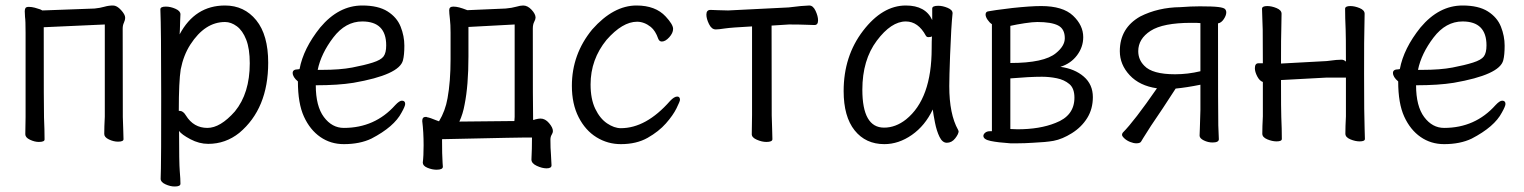

<svg xmlns="http://www.w3.org/2000/svg" viewBox="-20 -506 5540 698"><path d="M121 10Q106 10 89 2Q72 -6 72 -18Q72 -43 73 -81V-386Q73 -432 71 -444L70 -465Q70 -472 72.5 -476.5Q75 -481 85 -481Q95 -481 106.5 -478Q118 -475 126 -472L134 -468L324 -475Q344 -477 359.5 -481.5Q375 -486 391 -486Q405 -486 420 -469.5Q435 -453 435 -442Q435 -433 430.5 -423.5Q426 -414 426 -402Q426 -101 426.5 -80.5Q427 -60 428 -36Q429 -12 429 0Q429 9 409 9Q393 9 376 1Q359 -7 359 -19Q359 -44 361 -82V-417L139 -407Q139 -100 140 -79Q142 -34 142 1Q142 10 121 10Z M615 172Q599 172 581.5 164Q564 156 564 144Q564 132 565 106Q566 80 566 -157Q566 -403 563 -472Q563 -482 583 -482Q600 -482 618 -474Q636 -466 636 -454Q636 -448 635 -432Q634 -416 634 -399L633 -381Q689 -486 798 -486Q868 -486 911.5 -432.5Q955 -379 955 -278Q955 -111 850 -23Q800 17 737 17Q704 17 672 0Q640 -17 631 -30Q631 87 633.5 116Q636 145 636 162Q636 172 615 172ZM734 -41Q781 -41 834 -101Q888 -167 888 -276Q888 -329 875 -362Q862 -395 841 -410.5Q820 -426 798 -426Q725 -426 672 -344Q647 -305 637 -254Q630 -210 630 -103Q631 -103 633 -103Q646 -103 656 -86Q684 -41 734 -41Z M1230 18Q1182 18 1144.5 -8Q1107 -34 1085 -82Q1063 -130 1063 -210Q1044 -226 1044 -241Q1044 -254 1064 -254L1069 -255Q1083 -330 1144 -406Q1211 -486 1297 -486Q1355 -486 1389 -464.5Q1423 -443 1436.5 -409Q1450 -375 1450 -340Q1450 -306 1445 -287Q1432 -234 1265 -205Q1209 -196 1128 -196Q1128 -120 1157.5 -80.5Q1187 -41 1230 -41Q1343 -41 1417 -124Q1432 -140 1441 -140Q1453 -140 1453 -128Q1453 -120 1440 -97Q1413 -45 1330 -2Q1288 18 1230 18ZM1135 -252H1150Q1216 -252 1260.5 -260.5Q1305 -269 1335 -278.5Q1365 -288 1374.5 -301Q1384 -314 1384 -341Q1384 -428 1297 -428Q1236 -428 1191.5 -369.5Q1147 -311 1135 -252Z M1567 111Q1551 111 1534 104Q1517 97 1517 85Q1520 62 1520 22Q1520 -26 1515 -66Q1515 -81 1527 -81H1531L1532 -80Q1544 -78 1565 -69L1576 -65Q1599 -103 1607 -149Q1618 -209 1618 -291V-387Q1618 -417 1615.5 -438Q1613 -459 1613 -469Q1613 -482 1628 -482Q1638 -482 1649.5 -479Q1661 -476 1679 -469L1818 -475Q1841 -477 1856.5 -481.5Q1872 -486 1882 -486Q1898 -486 1912.5 -470.5Q1927 -455 1927 -442Q1927 -436 1922 -426.5Q1917 -417 1917 -402Q1917 -101 1918 -81Q1918 -75 1918 -70Q1922 -70 1926 -72Q1938 -75 1945 -75Q1962 -75 1976 -58.5Q1990 -42 1990 -30Q1990 -23 1985.5 -16Q1981 -9 1981 2Q1981 33 1983 56L1985 95Q1985 106 1967 106Q1951 106 1931.5 97Q1912 88 1912 74Q1914 36 1914 -6Q1895 -7 1587 0Q1587 57 1589 86L1590 100Q1590 111 1567 111ZM1650 -64 1850 -66Q1851 -73 1851 -81V-417L1683 -408V-301Q1683 -195 1669 -126Q1663 -92 1650 -64Z M2237 18Q2189 18 2148.5 -7Q2108 -32 2083.5 -80Q2059 -128 2059 -194Q2059 -309 2133 -399Q2210 -486 2294 -486Q2363 -486 2400 -446Q2427 -417 2427 -401Q2427 -386 2413 -370.5Q2399 -355 2386 -355Q2377 -355 2373 -365Q2363 -394 2346 -408Q2322 -427 2296 -427Q2243 -427 2185 -361Q2127 -290 2127 -199Q2127 -146 2144 -110.5Q2161 -75 2187 -57.5Q2213 -40 2237 -40Q2329 -40 2416 -139Q2431 -155 2442 -155Q2452 -155 2452 -143Q2452 -138 2439.5 -112.5Q2427 -87 2401 -57.5Q2375 -28 2334.5 -5Q2294 18 2237 18Z M2766 10Q2750 10 2731.5 2Q2713 -6 2713 -18L2714 -88V-410Q2638 -406 2615 -402.5Q2592 -399 2582 -399Q2567 -399 2557.5 -418.5Q2548 -438 2548 -453Q2548 -470 2563 -470Q2570 -470 2589 -469Q2608 -468 2627 -468L2847 -479Q2869 -481 2891 -484L2922 -486Q2936 -486 2945 -466.5Q2954 -447 2954 -432Q2954 -415 2941 -415Q2932 -415 2909.5 -416Q2887 -417 2848 -417L2785 -413Q2785 -109 2785.5 -86.5Q2786 -64 2787 -39Q2788 -14 2788 0Q2788 10 2766 10Z M3195 18Q3127 18 3087 -32Q3047 -82 3047 -175Q3047 -302 3117.5 -394Q3188 -486 3273 -486Q3345 -486 3369 -433V-475Q3369 -485 3391 -485Q3407 -485 3425 -477.5Q3443 -470 3443 -458Q3438 -411 3434 -306Q3431 -225 3431 -193Q3431 -91 3463 -34L3465 -29Q3465 -19 3452.5 -3Q3440 13 3422 13Q3406 13 3395.5 -8.5Q3385 -30 3379 -60.5Q3373 -91 3371 -108Q3343 -49 3295 -15.5Q3247 18 3195 18ZM3194 -42Q3236 -42 3274 -72Q3367 -147 3367 -330Q3367 -356 3368 -374Q3365 -371 3355 -371Q3349 -371 3346 -376Q3318 -428 3273 -428Q3220 -428 3167.5 -358Q3115 -288 3115 -180Q3115 -42 3194 -42Z M3653 15Q3608 12 3581.5 6.5Q3555 1 3555 -12Q3555 -18 3561.5 -23.5Q3568 -29 3579 -29H3586V-418Q3577 -424 3570 -434.5Q3563 -445 3563 -453Q3563 -464 3574 -465Q3587 -468 3661 -477Q3727 -484 3765 -484Q3844 -484 3881 -449Q3918 -414 3918 -371Q3918 -335 3895.5 -305Q3873 -275 3835 -263Q3887 -256 3920 -227.5Q3953 -199 3953 -153Q3953 -110 3932.5 -77Q3912 -44 3877 -22Q3842 0 3810 6Q3782 11 3735 13Q3705 15 3680 15ZM3679 -36Q3760 -36 3817 -59Q3886 -85 3886 -151Q3886 -185 3867.5 -200.5Q3849 -216 3822 -221.5Q3795 -227 3768 -227Q3723 -227 3653 -221V-37ZM3653 -277Q3776 -277 3819 -313Q3851 -339 3851 -367Q3851 -401 3826.5 -413.5Q3802 -426 3751 -426Q3734 -426 3704.5 -421.5Q3675 -417 3653 -412Z M4111 15Q4101 15 4088.5 10Q4076 5 4067.5 -3Q4059 -11 4059 -16Q4059 -20 4062 -24Q4103 -65 4186 -185Q4123 -194 4087 -232.5Q4051 -271 4051 -320Q4051 -404 4125 -446Q4190 -479 4271 -480Q4310 -483 4342 -483Q4389 -483 4409 -480.5Q4429 -478 4433.5 -473Q4438 -468 4438 -461Q4438 -450 4429 -436.5Q4420 -423 4408 -421Q4408 -81 4409 -50Q4410 -19 4411 0Q4411 12 4388 12Q4372 12 4356.5 4.5Q4341 -3 4341 -13L4342 -40L4344 -106V-198Q4295 -188 4254 -184L4207 -112Q4157 -39 4136 -4Q4132 2 4128.5 8.5Q4125 15 4111 15ZM4252 -236Q4298 -236 4344 -247V-422Q4336 -423 4311 -423Q4208 -423 4163 -394Q4118 -365 4118 -320Q4118 -289 4140 -267Q4169 -236 4252 -236Z M4621 8Q4605 8 4587 0.5Q4569 -7 4569 -20Q4569 -45 4571 -83V-208Q4559 -212 4550.5 -228.5Q4542 -245 4542 -258Q4542 -276 4555 -276H4571Q4571 -377 4570.5 -398Q4570 -419 4569 -441.5Q4568 -464 4568 -474Q4568 -484 4587 -484Q4603 -484 4621 -476.5Q4639 -469 4639 -456L4638 -397Q4637 -379 4637 -275L4803 -284Q4826 -287 4837 -288Q4848 -289 4857 -289Q4866 -289 4873 -282Q4873 -378 4872 -398Q4870 -442 4870 -474Q4870 -484 4889 -484Q4905 -484 4923 -476.5Q4941 -469 4941 -456L4940 -397Q4939 -379 4939 -238Q4939 -85 4941 -37L4942 -1Q4942 8 4923 8Q4907 8 4889 0.5Q4871 -7 4871 -20Q4871 -45 4873 -83V-224H4804L4637 -215Q4637 -102 4638 -81Q4640 -36 4640 -1Q4640 8 4621 8Z M5230 18Q5182 18 5144.5 -8Q5107 -34 5085 -82Q5063 -130 5063 -210Q5044 -226 5044 -241Q5044 -254 5064 -254L5069 -255Q5083 -330 5144 -406Q5211 -486 5297 -486Q5355 -486 5389 -464.5Q5423 -443 5436.5 -409Q5450 -375 5450 -340Q5450 -306 5445 -287Q5432 -234 5265 -205Q5209 -196 5128 -196Q5128 -120 5157.5 -80.5Q5187 -41 5230 -41Q5343 -41 5417 -124Q5432 -140 5441 -140Q5453 -140 5453 -128Q5453 -120 5440 -97Q5413 -45 5330 -2Q5288 18 5230 18ZM5135 -252H5150Q5216 -252 5260.5 -260.5Q5305 -269 5335 -278.5Q5365 -288 5374.5 -301Q5384 -314 5384 -341Q5384 -428 5297 -428Q5236 -428 5191.5 -369.5Q5147 -311 5135 -252Z"/></svg>

Font: LXGW WenKai Mono Lite
Style: Regular
Weight: 400
Monospace: yes
Designer: LXGW / Fontworks Inc.
Foundry: LXGW / Fontworks Inc.
Version: Version 1.520; June 14, 2025